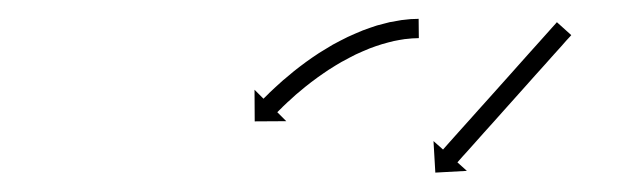

<svg xmlns="http://www.w3.org/2000/svg" viewBox="-20 -571 653 199"><path d="M412.1 -531.4C412.8 -531.4 413.4 -531.4 414.1 -531.5L413.9 -551.5C413.3 -551.4 412.6 -551.4 411.9 -551.4C411.9 -551.4 411.9 -551.4 411.8 -551.4C411.8 -551.4 411.8 -551.4 411.8 -551.4C409.8 -551.4 407.8 -551.3 405.8 -551.2C405.8 -551.2 405.8 -551.2 405.7 -551.2C405.7 -551.2 405.6 -551.2 405.6 -551.2C402.5 -550.9 399.5 -550.6 396.4 -550.2C396.4 -550.2 396.4 -550.2 396.3 -550.2C396.2 -550.2 396.2 -550.2 396.2 -550.2C392.3 -549.6 388.4 -548.9 384.5 -548.1C384.5 -548.1 384.4 -548.1 384.4 -548.1C384.3 -548.1 384.2 -548.1 384.2 -548.1C379.7 -547 375.2 -545.8 370.7 -544.6C370.7 -544.6 370.6 -544.5 370.6 -544.5C370.5 -544.5 370.4 -544.5 370.4 -544.5C365.5 -542.9 360.6 -541.2 355.8 -539.4C355.8 -539.4 355.7 -539.4 355.7 -539.4C355.6 -539.3 355.6 -539.3 355.6 -539.3C350.5 -537.2 345.4 -535 340.4 -532.7C340.4 -532.7 340.4 -532.7 340.3 -532.7C340.2 -532.7 340.2 -532.6 340.2 -532.6C335.1 -530.1 330.1 -527.5 325.1 -524.8C325.1 -524.8 325.1 -524.7 325 -524.7C325 -524.7 324.9 -524.7 324.9 -524.7C320 -521.8 315.2 -518.9 310.4 -515.9C310.4 -515.9 310.4 -515.9 310.4 -515.8C310.3 -515.8 310.3 -515.8 310.3 -515.8C305.7 -512.8 301.2 -509.7 296.8 -506.5C296.8 -506.5 296.8 -506.5 296.7 -506.5C296.7 -506.4 296.7 -506.4 296.7 -506.4C292.6 -503.4 288.5 -500.3 284.5 -497.1C284.5 -497.1 284.5 -497.1 284.5 -497.1C284.4 -497 284.4 -497 284.4 -497C280.9 -494.1 277.4 -491.2 273.9 -488.2C273.9 -488.2 273.9 -488.2 273.9 -488.2C273.8 -488.2 273.8 -488.2 273.8 -488.2C270.9 -485.6 268.1 -483.1 265.2 -480.4C265.2 -480.4 265.2 -480.4 265.2 -480.4C265.2 -480.4 265.2 -480.4 265.2 -480.4C263 -478.4 260.8 -476.3 258.7 -474.3C258.7 -474.3 258.7 -474.2 258.7 -474.2C258.7 -474.2 258.7 -474.2 258.7 -474.2C257.3 -472.9 255.9 -471.5 254.6 -470.2L254.6 -470.2L254.6 -470.2C254.1 -469.7 253.6 -469.2 253.1 -468.7L243.8 -478L244 -445.2L276.7 -445.4L267.4 -454.7C267.8 -455.1 268.3 -455.6 268.8 -456.1L268.7 -456L268.7 -456C270 -457.3 271.3 -458.6 272.7 -459.9C272.7 -459.9 272.6 -459.9 272.6 -459.9C272.6 -459.9 272.6 -459.9 272.6 -459.9C274.7 -461.9 276.7 -463.8 278.8 -465.8C278.8 -465.8 278.8 -465.8 278.8 -465.8C278.8 -465.7 278.8 -465.7 278.8 -465.7C281.5 -468.2 284.3 -470.7 287 -473.2C287 -473.2 287 -473.1 287 -473.1C287 -473.1 286.9 -473.1 286.9 -473.1C290.3 -475.9 293.6 -478.8 297 -481.5C297 -481.5 297 -481.5 297 -481.5C296.9 -481.5 296.9 -481.4 296.9 -481.4C300.7 -484.5 304.6 -487.4 308.6 -490.3C308.6 -490.3 308.5 -490.3 308.5 -490.3C308.5 -490.3 308.4 -490.2 308.4 -490.2C312.7 -493.3 317 -496.2 321.3 -499.1C321.3 -499.1 321.3 -499.1 321.2 -499C321.2 -499 321.2 -499 321.2 -499C325.7 -501.9 330.3 -504.7 335 -507.4C335 -507.4 334.9 -507.3 334.9 -507.3C334.8 -507.3 334.8 -507.2 334.8 -507.2C339.5 -509.8 344.2 -512.3 349 -514.7C349 -514.7 349 -514.7 348.9 -514.6C348.9 -514.6 348.8 -514.6 348.8 -514.6C353.5 -516.8 358.3 -518.8 363.1 -520.8C363.1 -520.8 363 -520.7 362.9 -520.7C362.9 -520.7 362.8 -520.7 362.8 -520.7C367.3 -522.4 371.9 -524 376.5 -525.4C376.5 -525.4 376.4 -525.4 376.4 -525.4C376.3 -525.4 376.2 -525.3 376.2 -525.3C380.4 -526.5 384.5 -527.6 388.7 -528.6C388.7 -528.6 388.6 -528.6 388.6 -528.6C388.5 -528.5 388.4 -528.5 388.4 -528.5C392 -529.2 395.5 -529.9 399.1 -530.4C399.1 -530.4 399.1 -530.4 399 -530.4C398.9 -530.4 398.9 -530.4 398.9 -530.4C401.6 -530.7 404.4 -531 407.1 -531.2C407.1 -531.2 407.1 -531.2 407 -531.2C407 -531.2 406.9 -531.2 406.9 -531.2C408.7 -531.3 410.5 -531.4 412.2 -531.4C412.2 -531.4 412.2 -531.4 412.2 -531.4C412.2 -531.4 412.1 -531.4 412.1 -531.4ZM570.8 -533.1C571.2 -533.6 571.6 -534.1 572.1 -534.6L557.2 -548C556.7 -547.5 556.3 -547 555.9 -546.5C554.6 -545.1 553.4 -543.7 552.1 -542.3C550.2 -540.1 548.2 -537.9 546.3 -535.8C543.8 -533 541.3 -530.2 538.7 -527.3C535.8 -524 532.8 -520.7 529.8 -517.4C526.5 -513.6 523.2 -509.9 519.8 -506.2C516.3 -502.2 512.7 -498.3 509.2 -494.3C505.5 -490.2 501.8 -486.1 498.2 -482C494.5 -477.9 490.8 -473.8 487.2 -469.7C483.6 -465.7 480.1 -461.8 476.5 -457.8C473.2 -454.1 469.9 -450.4 466.5 -446.6C463.5 -443.3 460.6 -440 457.6 -436.7C455.1 -433.8 452.6 -431 450 -428.2C448.1 -426.1 446.2 -423.9 444.2 -421.7C443 -420.3 441.7 -418.9 440.5 -417.5C440 -417 439.6 -416.5 439.2 -416L429.3 -424.8L431.2 -392.1L463.9 -393.9L454.1 -402.7C454.5 -403.2 454.9 -403.7 455.4 -404.2C456.6 -405.6 457.9 -407 459.1 -408.4C461.1 -410.5 463 -412.7 465 -414.9C467.5 -417.7 470 -420.5 472.5 -423.3C475.5 -426.6 478.5 -430 481.4 -433.3C484.8 -437 488.1 -440.7 491.4 -444.4C495 -448.4 498.5 -452.4 502.1 -456.4C505.7 -460.5 509.4 -464.6 513.1 -468.7C516.7 -472.8 520.4 -476.9 524.1 -481C527.6 -484.9 531.2 -488.9 534.7 -492.9C538.1 -496.6 541.4 -500.3 544.7 -504C547.7 -507.4 550.7 -510.7 553.6 -514C556.2 -516.8 558.7 -519.6 561.2 -522.4C563.1 -524.6 565.1 -526.8 567 -529C568.3 -530.3 569.5 -531.7 570.8 -533.1Z"/></svg>

Font: FRB American Cursive Just Arrows Extralight
Style: Italic
Weight: 200
Italic angle: -25°
Version: Version 2.0;Modular Font Editor K font №1